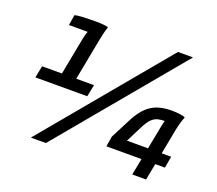

<svg xmlns="http://www.w3.org/2000/svg" viewBox="-121 -890 1195 1057"><g transform="rotate(20 477.0 -361.5)"><path d="M190 -374 234 -604Q236 -614 240 -630.5Q244 -647 248 -654H138L148 -715Q164 -720 198.5 -721.5Q233 -723 271 -723Q298 -723 316 -721Q334 -719 343 -717V-711Q337 -696 330.5 -666.5Q324 -637 321 -620L274 -374ZM381 -390 367 -320H63L77 -390ZM153 0 753 -720H841L241 0ZM747 0 807 -308Q809 -320 813 -333.5Q817 -347 826 -354L817 -338Q794 -338 775 -333.5Q756 -329 739 -312.5Q722 -296 704 -260L656 -165H915L903 -97H560L570 -157L627 -268Q646 -306 667 -332.5Q688 -359 712.5 -375Q737 -391 766.5 -398Q796 -405 832 -405Q857 -405 876.5 -402.5Q896 -400 910 -395V-390Q903 -374 896.5 -350Q890 -326 887 -309L828 0Z"/></g></svg>

Font: Kufam
Style: Italic
Weight: 400
Italic angle: -11°
Designer: Artur Schmal
Foundry: Original Type
Version: Version 1.301; ttfautohint (v1.8.3)